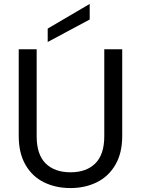

<svg xmlns="http://www.w3.org/2000/svg" viewBox="-20 -947 715 974"><path d="M166 -697V-256Q166 -163 211.5 -118Q257 -73 338 -73Q418 -73 463.5 -118Q509 -163 509 -256V-697H600V-257Q600 -170 565 -110.5Q530 -51 470.5 -22Q411 7 337 7Q263 7 203.5 -22Q144 -51 109.5 -110.5Q75 -170 75 -257V-697ZM435 -848 222 -734V-802L435 -927Z"/></svg>

Font: DVN-Poppins
Style: Regular
Weight: 400
Designer: Ninad Kale (Devanagari), Jonny Pinhorn (Latin)
Foundry: Indian Type Foundry
Version: 4.004